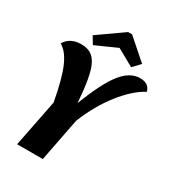

<svg xmlns="http://www.w3.org/2000/svg" viewBox="-205 -977 980 1088"><g transform="rotate(30 284.5 -432.5)"><path d="M498 -673Q557 -673 569 -625Q496 -586 424.5 -495Q353 -404 304 -282L249 0H81L142 -308Q115 -455 83.5 -525Q52 -595 9 -618Q23 -644 50 -658.5Q77 -673 114 -673Q159 -673 187 -650Q215 -627 230.5 -577Q246 -527 255 -440L261 -373Q323 -534 378 -603.5Q433 -673 498 -673ZM172 -701 143 -749 308 -865H334L467 -748L422 -701L311 -763Z"/></g></svg>

Font: Sansita
Style: Bold Italic
Weight: 700
Italic angle: -11°
Designer: Pablo Cosgaya
Foundry: Omnibus-Type
Version: Version 1.006